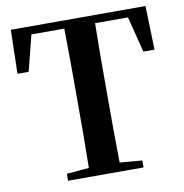

<svg xmlns="http://www.w3.org/2000/svg" viewBox="-82 -819 859 897"><g transform="rotate(-10 347.5 -370.5)"><path d="M23 -533H76L119 -703H275C277 -600 277 -497 277 -394V-346C277 -244 277 -142 275 -42L169 -33V0H527V-33L421 -42C419 -143 419 -245 419 -347V-394C419 -498 419 -601 421 -703H577L620 -533H673L667 -741H28Z"/></g></svg>

Font: Noto Serif CJK KR
Style: Bold
Weight: 700
Designer: Ryoko NISHIZUKA 西塚涼子 (kana & ideographs); Frank Grießhammer (Latin, Greek & Cyrillic); Wenlong ZHANG 张文龙 (bopomofo); San
Foundry: Adobe
Version: Version 2.001;hotconv 1.1.0;makeotfexe 2.6.0